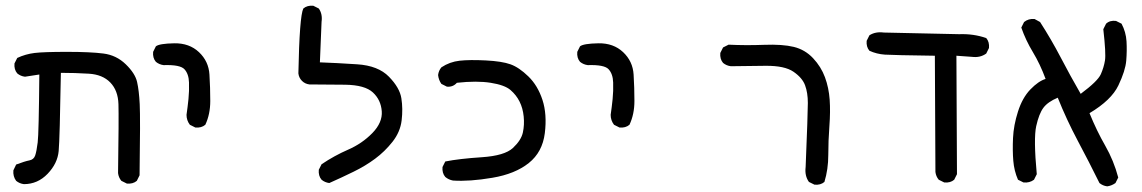

<svg xmlns="http://www.w3.org/2000/svg" viewBox="-20 -534 4040 679"><path d="M64.5 117.2Q48.8 115.2 37.1 105.5Q25.4 89.8 27.3 68.4L37.1 47.9Q68.4 36.1 84 33.2Q99.6 30.3 104.5 15.6Q109.4 1 113.3 -30.3Q117.2 -61.5 119.1 -270.5L68.4 -262.7Q52.7 -264.6 41 -274.4Q29.3 -288.1 31.2 -309.6L41 -329.1Q70.3 -342.8 102.5 -346.7Q134.8 -350.6 217.3 -350.6Q299.8 -350.6 345.7 -344.7Q391.6 -338.9 424.8 -306.6Q458 -274.4 464.8 -244.1Q471.7 -213.9 474.1 -165.5Q476.6 -117.2 473.6 85.9L463.9 105.5Q450.2 117.2 428.7 115.2L409.2 105.5Q399.4 93.8 397.5 78.1Q400.4 -117.2 398.9 -165.5Q397.5 -213.9 370.1 -242.2Q342.8 -270.5 293.9 -273.4Q245.1 -276.4 195.3 -276.4Q191.4 -43.9 187.5 0Q183.6 43.9 148.4 80.6Q113.3 117.2 64.5 117.2Z M670.9 -83 651.4 -92.8Q639.6 -108.4 639.6 -127.9Q643.6 -155.3 646.5 -183.6Q649.4 -211.9 648.4 -242.2Q647.5 -272.5 632.3 -289.1Q617.2 -305.7 558.6 -303.7Q543 -305.7 531.2 -315.4Q519.5 -329.1 521.5 -350.6L531.2 -370.1Q543 -379.9 596.2 -380.9Q649.4 -381.8 683.6 -349.6Q717.8 -317.4 720.7 -270.5Q723.6 -223.6 723.6 -176.8Q723.6 -129.9 706.1 -92.8Q692.4 -81.1 670.9 -83Z M1144.5 113.3Q1128.9 111.3 1117.2 101.6Q1105.5 87.9 1107.4 66.4L1117.2 46.9Q1162.1 16.6 1211.4 -4.9Q1260.7 -26.4 1296.9 -63.5Q1333 -100.6 1330.1 -140.6Q1327.1 -180.7 1298.8 -207Q1270.5 -233.4 1200.7 -234.4Q1130.9 -235.4 1074.2 -235.4Q1058.6 -237.3 1047.9 -248Q1037.1 -258.8 1035.2 -274.4Q1039.1 -476.6 1052.7 -503.9Q1066.4 -515.6 1087.9 -513.7L1107.4 -503.9Q1121.1 -484.4 1117.2 -457L1111.3 -313.5Q1168.9 -311.5 1243.2 -306.6Q1317.4 -301.8 1355.5 -262.7Q1393.6 -223.6 1399.4 -186.5Q1405.3 -149.4 1400.4 -108.4Q1395.5 -67.4 1368.2 -32.7Q1340.8 2 1306.6 27.3Q1272.5 52.7 1230.5 73.2Q1188.5 93.8 1144.5 113.3Z M1582 104.5Q1566.4 101.6 1554.7 91.8Q1543 78.1 1544.9 56.6L1554.7 37.1Q1603.5 27.3 1684.1 22Q1764.6 16.6 1793.9 -10.7Q1823.2 -38.1 1829.1 -65.4Q1835 -92.8 1832 -122.1Q1829.1 -151.4 1817.4 -174.8Q1805.7 -198.2 1785.2 -215.8Q1764.6 -233.4 1715.3 -241.2Q1666 -249 1595.7 -241.2Q1582 -225.6 1560.5 -227.5L1541 -237.3Q1531.2 -251 1529.3 -268.6Q1531.2 -284.2 1541 -295.9Q1570.3 -315.4 1605.5 -319.3Q1640.6 -323.2 1697.8 -320.3Q1754.9 -317.4 1785.2 -306.6Q1815.4 -295.9 1848.6 -263.7Q1881.8 -231.4 1898.4 -180.7Q1915 -129.9 1906.7 -63Q1898.4 3.9 1850.1 42.5Q1801.8 81.1 1721.2 94.7Q1640.6 108.4 1582 104.5Z M2170.9 -83 2151.4 -92.8Q2139.6 -108.4 2139.6 -127.9Q2143.6 -155.3 2146.5 -183.6Q2149.4 -211.9 2148.4 -242.2Q2147.5 -272.5 2132.3 -289.1Q2117.2 -305.7 2058.6 -303.7Q2043 -305.7 2031.2 -315.4Q2019.5 -329.1 2021.5 -350.6L2031.2 -370.1Q2043 -379.9 2096.2 -380.9Q2149.4 -381.8 2183.6 -349.6Q2217.8 -317.4 2220.7 -270.5Q2223.6 -223.6 2223.6 -176.8Q2223.6 -129.9 2206.1 -92.8Q2192.4 -81.1 2170.9 -83Z M2860.4 119.1 2840.8 109.4Q2825.2 87.9 2829.1 56.6Q2836.9 -133.8 2836.9 -169.9Q2836.9 -206.1 2827.1 -232.4Q2817.4 -258.8 2786.1 -280.3Q2754.9 -301.8 2688 -301.3Q2621.1 -300.8 2564.5 -299.8Q2548.8 -301.8 2537.1 -311.5Q2525.4 -325.2 2527.3 -346.7L2537.1 -366.2L2556.6 -376Q2618.2 -373 2682.6 -375.5Q2747.1 -377.9 2787.1 -368.2Q2827.1 -358.4 2855.5 -328.1Q2883.8 -297.9 2897.5 -260.7Q2911.1 -223.6 2914.1 -181.6Q2917 -139.6 2913.1 -87.9Q2909.2 -36.1 2909.2 14.2Q2909.2 64.5 2895.5 109.4Q2881.8 121.1 2860.4 119.1Z M3319.3 111.3 3299.8 101.6Q3290 89.8 3288.1 74.2L3286.1 -336.9Q3138.7 -338.9 3109.4 -340.8Q3080.1 -342.8 3054.7 -354.5Q3043 -368.2 3044.9 -389.6L3054.7 -409.2Q3076.2 -422.9 3105.5 -418.9L3372.1 -413.1Q3422.9 -415 3467.8 -399.4Q3479.5 -385.7 3477.5 -364.3L3467.8 -344.7Q3446.3 -329.1 3417 -333L3362.3 -336.9L3364.3 82L3354.5 101.6Q3340.8 113.3 3319.3 111.3Z M3895.5 125Q3879.9 123 3868.2 113.3Q3831.1 38.1 3791.5 -36.1Q3752 -110.4 3720.7 -188.5Q3685.5 -173.8 3669.9 -152.8Q3654.3 -131.8 3644.5 -87.9Q3634.8 -43.9 3646.5 82L3636.7 101.6Q3621.1 113.3 3599.6 111.3L3580.1 101.6Q3566.4 70.3 3563.5 34.7Q3560.5 -1 3562.5 -45.9Q3564.5 -90.8 3580.1 -139.6Q3595.7 -188.5 3624 -217.8Q3652.3 -247.1 3677.7 -254.9Q3658.2 -307.6 3632.8 -349.6Q3607.4 -391.6 3591.8 -436.5L3601.6 -456.1Q3617.2 -468.8 3638.7 -466.8L3658.2 -456.1Q3697.3 -395.5 3731 -331.1Q3764.6 -266.6 3801.8 -202.1Q3862.3 -247.1 3873 -271.5Q3883.8 -295.9 3887.7 -320.3Q3891.6 -344.7 3881.8 -430.7L3891.6 -450.2Q3905.3 -462.9 3926.8 -460L3946.3 -450.2Q3961.9 -420.9 3963.9 -387.7Q3965.8 -354.5 3962.9 -319.3Q3960 -284.2 3935.1 -231.9Q3910.2 -179.7 3833 -133.8Q3858.4 -71.3 3888.7 -18.6Q3918.9 34.2 3934.6 93.8L3924.8 113.3Q3911.1 123 3895.5 125Z"/></svg>

Font: JasonHandwriting2
Style: Regular
Weight: 400
Version: Version 1.05.10